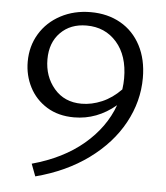

<svg xmlns="http://www.w3.org/2000/svg" viewBox="-47 -515 606 701"><g transform="rotate(5 255.5 -164.5)"><path d="M468 -249Q468 -163 425 -84Q382 -5 300.5 54.5Q219 114 108 143L91 98Q204 67 278.5 4Q353 -59 383 -142Q314 -84 230 -84Q172 -84 130 -110Q88 -136 66 -179Q44 -222 44 -272Q44 -329 71.5 -374.5Q99 -420 148 -446Q197 -472 258 -472Q320 -472 367.5 -445Q415 -418 441.5 -367.5Q468 -317 468 -249ZM397 -201Q400 -222 400 -242Q400 -325 357.5 -373.5Q315 -422 247 -422Q188 -422 151.5 -385Q115 -348 115 -287Q115 -224 152.5 -180Q190 -136 253 -136Q290 -136 327.5 -152Q365 -168 397 -201Z"/></g></svg>

Font: Ysabeau SC
Style: Regular
Weight: 400
Designer: Christian Thalmann (Catharsis Fonts)
Version: Version 0.003